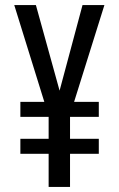

<svg xmlns="http://www.w3.org/2000/svg" viewBox="-20 -734 469 754"><path d="M214 -378 304 -714H390L271 -334H368V-275H255V-189H368V-130H255V0H171V-130H60V-189H171V-275H60V-334H154L36 -714H121Z"/></svg>

Font: Noto Sans Lao ExtraCondensed
Style: Regular
Weight: 400
Width: 2
Designer: Monotype Design Team
Foundry: Monotype Imaging Inc.
Version: Version 2.003; ttfautohint (v1.8.4.7-5d5b)